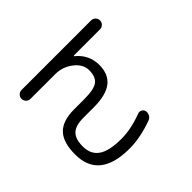

<svg xmlns="http://www.w3.org/2000/svg" viewBox="-152 -1044 1304 1304"><g transform="rotate(45 500.0 -392.0)"><path d="M543.9 -227.5Q543.9 -151.4 575.7 -118.7Q607.4 -85.9 679.7 -85.9Q753.9 -85.9 791 -138.7Q828.1 -191.4 828.1 -308.6Q828.1 -401.4 787.1 -509.8Q781.2 -525.4 788.6 -540Q795.9 -554.7 812.5 -558.6Q817.4 -559.6 823.2 -559.6Q835.9 -559.6 847.7 -552.7Q863.3 -543.9 870.1 -526.4Q914.1 -405.3 914.1 -300.8Q914.1 -10.7 680.7 -10.7Q565.4 -10.7 512.2 -61.5Q459 -112.3 459 -221.7V-320.3Q459 -414.1 433.1 -448.7Q407.2 -483.4 342.8 -483.4Q286.1 -483.4 242.7 -427.7Q199.2 -372.1 199.2 -301.8V-63.5Q199.2 -45.9 186.5 -33.2Q173.8 -20.5 156.2 -20.5Q138.7 -20.5 126 -33.2Q113.3 -45.9 113.3 -63.5V-731.4Q113.3 -749 126 -761.7Q138.7 -774.4 156.2 -774.4Q173.8 -774.4 186.5 -761.7Q199.2 -749 199.2 -731.4V-481.4Q199.2 -479.5 201.7 -478.5Q204.1 -477.5 205.1 -479.5Q267.6 -556.6 366.2 -557.6Q456.1 -557.6 500 -501Q543.9 -444.3 543.9 -326.2Z"/></g></svg>

Font: Rounded-X Mgen+ 1m regular
Style: Regular
Weight: 400
Designer: [Source Han Sans]
Ryoko NISHIZUKA  (kana & ideographs); Paul D. Hunt (Latin, Greek & Cyrillic); Wenlong ZHANG  (bopomofo
Version: Version 1.059.20150602